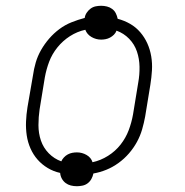

<svg xmlns="http://www.w3.org/2000/svg" viewBox="-20 -597 640 664"><path d="M246 47Q235 47 225 44.5Q215 42 207 36Q199 30 194 21Q189 12 188 1Q165 -4 145 -16Q125 -28 110 -45Q95 -62 85.5 -83.5Q76 -105 72.5 -128.5Q69 -152 70 -176.5Q71 -201 75 -226L94 -336Q97 -358 103.5 -380.5Q110 -403 122 -424Q134 -445 150 -463.5Q166 -482 185.5 -496.5Q205 -511 227.5 -520Q250 -529 273 -535Q274 -544 279.5 -552.5Q285 -561 293 -567Q301 -573 310.5 -575Q320 -577 330 -577Q340 -577 350 -574.5Q360 -572 368 -566Q376 -560 380.5 -551Q385 -542 387 -532Q410 -526 430 -514.5Q450 -503 465 -485.5Q480 -468 489.5 -447Q499 -426 503 -402Q507 -378 505.5 -353.5Q504 -329 500 -304L482 -194Q478 -172 471.5 -149.5Q465 -127 453.5 -106Q442 -85 426 -66.5Q410 -48 390 -33.5Q370 -19 348 -10Q326 -1 303 3Q301 13 296 22Q291 31 283 37Q275 43 265 45Q255 47 246 47ZM300 -36Q328 -42 353.5 -58Q379 -74 397 -97Q415 -120 425 -146.5Q435 -173 440 -201L458 -311Q463 -338 462.5 -366Q462 -394 453.5 -419Q445 -444 426.5 -463Q408 -482 383 -491Q380 -483 374 -477Q368 -471 360.5 -467Q353 -463 345 -461.5Q337 -460 330 -460Q312 -460 296.5 -469Q281 -478 275 -494Q247 -488 222 -472Q197 -456 178.5 -433Q160 -410 150 -383.5Q140 -357 135 -329L117 -219Q113 -192 113 -164Q113 -136 121.5 -111Q130 -86 148.5 -67Q167 -48 192 -39Q195 -46 201 -52.5Q207 -59 214.5 -63Q222 -67 230 -68.5Q238 -70 246 -70Q264 -70 279.5 -61Q295 -52 300 -36Z"/></svg>

Font: Iosevka Curly Slab XLtExObl
Style: Regular
Weight: 200
Width: 7
Italic angle: -9°
Monospace: yes
Designer: Belleve Invis
Foundry: Belleve Invis
Version: Version 11.0.0; ttfautohint (v1.8.3)